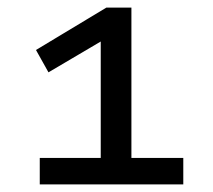

<svg xmlns="http://www.w3.org/2000/svg" viewBox="-20 -725 563 507"><path d="M85 -238V-308H246V-634L281 -636L108 -534L75 -593L261 -705H327V-308H464V-238Z"/></svg>

Font: Nunito Sans 7pt SemiExpanded Medium
Style: Regular
Weight: 500
Width: 6
Designer: Vernon Adams
Foundry: Vernon Adams
Version: Version 3.101;gftools[0.9.27]